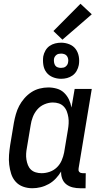

<svg xmlns="http://www.w3.org/2000/svg" viewBox="-20 -993 540 1021"><path d="M152 8Q126 8 102.5 -0.5Q79 -9 63 -27Q47 -45 39.5 -68.5Q32 -92 29 -117.5Q26 -143 28 -169Q30 -195 34 -221L54 -341Q58 -363 64.5 -386Q71 -409 82 -430Q93 -451 109.5 -470Q126 -489 146.5 -502.5Q167 -516 190.5 -522Q214 -528 237 -528Q260 -528 282.5 -521.5Q305 -515 321 -499.5Q337 -484 346.5 -464Q356 -444 360 -421L377 -520H468L398 -98Q397 -93 397.5 -88Q398 -83 401.5 -79Q405 -75 410 -73.5Q415 -72 420 -72H436L435 8H406Q386 8 367 3.5Q348 -1 333 -12.5Q318 -24 311 -42.5Q304 -61 305 -81Q293 -61 276.5 -43.5Q260 -26 239.5 -14.5Q219 -3 196.5 2.5Q174 8 152 8ZM201 -72Q223 -72 244.5 -79.5Q266 -87 282.5 -103Q299 -119 308 -140Q317 -161 321 -182L341 -302Q344 -319 345 -336Q346 -353 343.5 -369Q341 -385 335.5 -400Q330 -415 319 -426.5Q308 -438 293 -443Q278 -448 261 -448Q239 -448 216.5 -438.5Q194 -429 178.5 -411Q163 -393 154.5 -371Q146 -349 143 -327L123 -207Q120 -192 119 -176Q118 -160 120.5 -144.5Q123 -129 128.5 -115Q134 -101 144.5 -91Q155 -81 170 -76.5Q185 -72 201 -72ZM305 -574Q282 -574 261 -582.5Q240 -591 227 -608Q214 -625 210.5 -647.5Q207 -670 210 -693Q213 -709 221.5 -724Q230 -739 243.5 -748.5Q257 -758 273 -762Q289 -766 305 -766Q328 -766 349 -757.5Q370 -749 382.5 -732Q395 -715 399 -692.5Q403 -670 399 -647Q396 -631 387.5 -616Q379 -601 365.5 -591.5Q352 -582 336.5 -578Q321 -574 305 -574ZM304 -632Q311 -632 317.5 -633.5Q324 -635 329 -639Q334 -643 337.5 -648.5Q341 -654 342 -661Q344 -670 342.5 -679Q341 -688 336 -695Q331 -702 322.5 -705Q314 -708 305 -708Q298 -708 291.5 -706.5Q285 -705 280 -701Q275 -697 271.5 -691.5Q268 -686 267 -679Q266 -670 267.5 -661Q269 -652 273.5 -645Q278 -638 286.5 -635Q295 -632 304 -632ZM312 -782 264 -828 408 -973 468 -917Z"/></svg>

Font: Iosevka Curly Medium
Style: Italic
Weight: 500
Italic angle: -9°
Monospace: yes
Designer: Belleve Invis
Foundry: Belleve Invis
Version: Version 22.1.2; ttfautohint (v1.8.4)